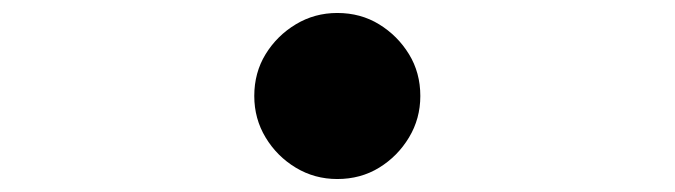

<svg xmlns="http://www.w3.org/2000/svg" viewBox="-20 -528 1040 296"><path d="M500 -508Q536 -508 564.5 -490.5Q593 -473 610.5 -444.5Q628 -416 628 -380Q628 -345 610.5 -316Q593 -287 564.5 -269.5Q536 -252 500 -252Q465 -252 436 -269.5Q407 -287 389.5 -316Q372 -345 372 -380Q372 -416 389.5 -444.5Q407 -473 436 -490.5Q465 -508 500 -508Z"/></svg>

Font: Noto Sans TC Thin
Style: Bold
Weight: 700
Version: Version 2.004-H2;hotconv 1.0.118;makeotfexe 2.5.65603